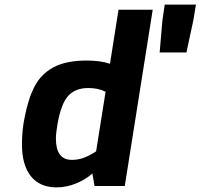

<svg xmlns="http://www.w3.org/2000/svg" viewBox="-20 -805 868 831"><path d="M75 -180Q75 -240 86 -294Q102 -378 130 -431.5Q158 -485 212 -514Q266 -543 356 -543Q414 -543 456 -529L493 -763H641L520 0H389L380 -54Q349 -27 308 -10.5Q267 6 225 6Q152 6 113.5 -42.5Q75 -91 75 -180ZM396 -150 437 -408Q405 -424 362 -424Q307 -424 276 -391Q245 -358 229 -269Q222 -229 222 -205Q222 -113 291 -113Q320 -113 345 -123Q370 -133 396 -150ZM683 -718 693 -785H828L817 -718L787 -578H671Z"/></svg>

Font: Exo
Style: Bold Italic
Weight: 700
Italic angle: -9°
Designer: Natanael Gama
Foundry: Natanael Gama
Version: Version 1.500; ttfautohint (v1.6)